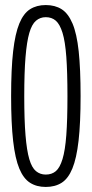

<svg xmlns="http://www.w3.org/2000/svg" viewBox="-20 -730 364 760"><path d="M161 10Q125 10 99 -6.5Q73 -23 56.5 -62.5Q40 -102 32 -172Q24 -242 24 -349Q24 -457 32 -527Q40 -597 56.5 -637Q73 -677 99 -693.5Q125 -710 161 -710Q198 -710 224 -693.5Q250 -677 267 -637Q284 -597 291.5 -527Q299 -457 299 -350Q299 -243 291 -173Q283 -103 266.5 -63Q250 -23 224 -6.5Q198 10 161 10ZM161 -39Q185 -39 201 -52.5Q217 -66 227.5 -100.5Q238 -135 242.5 -195.5Q247 -256 247 -349Q247 -444 242.5 -505Q238 -566 227.5 -600Q217 -634 201 -648Q185 -662 161 -662Q139 -662 122.5 -648Q106 -634 96 -599.5Q86 -565 81 -504Q76 -443 76 -349Q76 -255 81 -194.5Q86 -134 96 -100Q106 -66 122.5 -52.5Q139 -39 161 -39Z"/></svg>

Font: Georama ExtraCondensed Light
Style: Regular
Weight: 300
Width: 2
Designer: Jean-Baptiste Levee
Foundry: Production Type
Version: Version 1.000